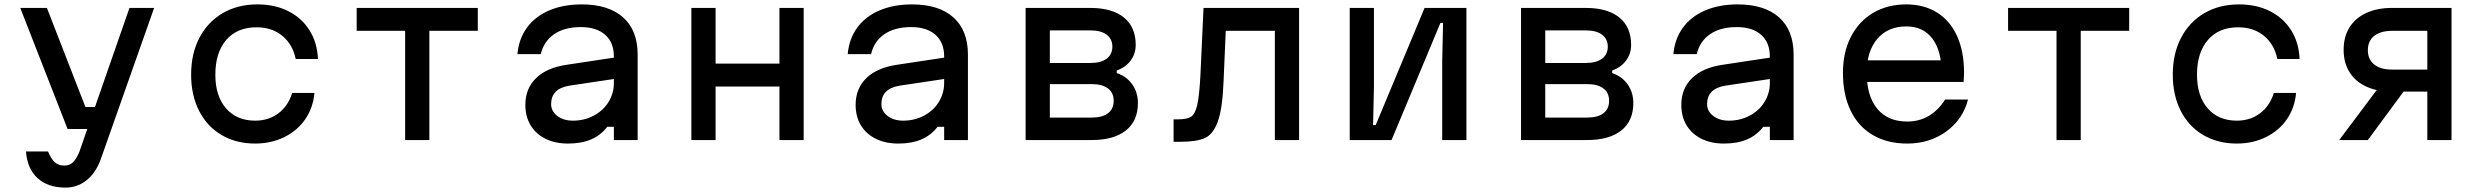

<svg xmlns="http://www.w3.org/2000/svg" viewBox="-20 -636 11290 872"><path d="M193 -600 368 -150H441L408 -50H287L72 -600ZM278 216Q198 216 151 173.5Q104 131 98 52H198Q213 87 229.5 101.5Q246 116 272 116Q296 116 311.5 101Q327 86 341 52L568 -600H680L438 86Q416 148 374 182Q332 216 278 216Z M848 -297Q848 -392 885.5 -464Q923 -536 991 -576Q1059 -616 1149 -616Q1229 -616 1290 -585Q1351 -554 1386 -498Q1421 -442 1424 -368H1323Q1309 -435 1262 -473.5Q1215 -512 1145 -512Q1057 -512 1007.5 -454.5Q958 -397 958 -297Q958 -200 1006.5 -144Q1055 -88 1139 -88Q1200 -88 1244.5 -121.5Q1289 -155 1307 -214H1408Q1402 -146 1366 -94Q1330 -42 1270.5 -13Q1211 16 1139 16Q1052 16 986 -23Q920 -62 884 -133Q848 -204 848 -297Z M1820 -496H1600V-600H2150V-496H1930V0H1820Z M2780 -279 2566 -247Q2524 -240 2503.5 -219Q2483 -198 2483 -163Q2483 -131 2511 -109.5Q2539 -88 2582 -88Q2633 -88 2676 -110.5Q2719 -133 2743.5 -172.5Q2768 -212 2768 -259V-380Q2768 -443 2728.5 -478Q2689 -513 2618 -513Q2544 -513 2497 -481Q2450 -449 2436 -390H2330Q2336 -459 2373 -510Q2410 -561 2474 -588.5Q2538 -616 2622 -616Q2744 -616 2810 -557Q2876 -498 2876 -388V0H2768V-60H2738Q2709 -22 2665 -3Q2621 16 2560 16Q2501 16 2457 -6Q2413 -28 2389.5 -67.5Q2366 -107 2366 -160Q2366 -234 2415 -281.5Q2464 -329 2555 -342L2780 -376Z M3120 -600H3230V-347H3520V-600H3630V0H3520V-243H3230V0H3120Z M4280 -279 4066 -247Q4024 -240 4003.5 -219Q3983 -198 3983 -163Q3983 -131 4011 -109.5Q4039 -88 4082 -88Q4133 -88 4176 -110.5Q4219 -133 4243.5 -172.5Q4268 -212 4268 -259V-380Q4268 -443 4228.5 -478Q4189 -513 4118 -513Q4044 -513 3997 -481Q3950 -449 3936 -390H3830Q3836 -459 3873 -510Q3910 -561 3974 -588.5Q4038 -616 4122 -616Q4244 -616 4310 -557Q4376 -498 4376 -388V0H4268V-60H4238Q4209 -22 4165 -3Q4121 16 4060 16Q4001 16 3957 -6Q3913 -28 3889.5 -67.5Q3866 -107 3866 -160Q3866 -234 3915 -281.5Q3964 -329 4055 -342L4280 -376Z M4638 -600H4932Q5031 -600 5084.5 -556.5Q5138 -513 5138 -432Q5138 -392 5115 -361Q5092 -330 5052 -316V-304Q5097 -289 5122.5 -252.5Q5148 -216 5148 -168Q5148 -87 5093.5 -43.5Q5039 0 4938 0H4638ZM5038 -178Q5038 -215 5012 -234.5Q4986 -254 4938 -254H4748V-102H4938Q4986 -102 5012 -121.5Q5038 -141 5038 -178ZM5032 -424Q5032 -459 5006 -478.5Q4980 -498 4932 -498H4748V-350H4932Q4980 -350 5006 -369.5Q5032 -389 5032 -424Z M5310 -94H5330Q5371 -94 5389.5 -106Q5408 -118 5417.5 -159.5Q5427 -201 5432 -296L5446 -600H5880V0H5770V-496H5547L5537 -266Q5532 -141 5510.5 -83Q5489 -25 5451 -8.5Q5413 8 5340 8H5310Z M6110 -600H6220V-240L6216 -68H6228L6450 -600H6640V0H6530V-360L6534 -532H6522L6300 0H6110Z M6888 -600H7182Q7281 -600 7334.5 -556.5Q7388 -513 7388 -432Q7388 -392 7365 -361Q7342 -330 7302 -316V-304Q7347 -289 7372.5 -252.5Q7398 -216 7398 -168Q7398 -87 7343.5 -43.5Q7289 0 7188 0H6888ZM7288 -178Q7288 -215 7262 -234.5Q7236 -254 7188 -254H6998V-102H7188Q7236 -102 7262 -121.5Q7288 -141 7288 -178ZM7282 -424Q7282 -459 7256 -478.5Q7230 -498 7182 -498H6998V-350H7182Q7230 -350 7256 -369.5Q7282 -389 7282 -424Z M8030 -279 7816 -247Q7774 -240 7753.5 -219Q7733 -198 7733 -163Q7733 -131 7761 -109.5Q7789 -88 7832 -88Q7883 -88 7926 -110.5Q7969 -133 7993.5 -172.5Q8018 -212 8018 -259V-380Q8018 -443 7978.5 -478Q7939 -513 7868 -513Q7794 -513 7747 -481Q7700 -449 7686 -390H7580Q7586 -459 7623 -510Q7660 -561 7724 -588.5Q7788 -616 7872 -616Q7994 -616 8060 -557Q8126 -498 8126 -388V0H8018V-60H7988Q7959 -22 7915 -3Q7871 16 7810 16Q7751 16 7707 -6Q7663 -28 7639.5 -67.5Q7616 -107 7616 -160Q7616 -234 7665 -281.5Q7714 -329 7805 -342L8030 -376Z M8835 -362 8798 -305Q8798 -406 8756 -461Q8714 -516 8638 -516Q8554 -516 8506 -459.5Q8458 -403 8458 -305Q8458 -200 8506 -142Q8554 -84 8642 -84Q8697 -84 8740.5 -110Q8784 -136 8814 -184H8918Q8895 -94 8819.5 -39Q8744 16 8642 16Q8552 16 8486 -22.5Q8420 -61 8385 -133.5Q8350 -206 8350 -305Q8350 -398 8386 -468.5Q8422 -539 8487 -577.5Q8552 -616 8638 -616Q8718 -616 8777.5 -579Q8837 -542 8868.5 -472Q8900 -402 8900 -307Q8900 -292 8898 -264H8435V-362Z M9320 -496H9100V-600H9650V-496H9430V0H9320Z M9848 -297Q9848 -392 9885.5 -464Q9923 -536 9991 -576Q10059 -616 10149 -616Q10229 -616 10290 -585Q10351 -554 10386 -498Q10421 -442 10424 -368H10323Q10309 -435 10262 -473.5Q10215 -512 10145 -512Q10057 -512 10007.5 -454.5Q9958 -397 9958 -297Q9958 -200 10006.5 -144Q10055 -88 10139 -88Q10200 -88 10244.5 -121.5Q10289 -155 10307 -214H10408Q10402 -146 10366 -94Q10330 -42 10270.5 -13Q10211 16 10139 16Q10052 16 9986 -23Q9920 -62 9884 -133Q9848 -204 9848 -297Z M11004 -220H10844Q10776 -220 10726.5 -243Q10677 -266 10650.5 -308.5Q10624 -351 10624 -410Q10624 -469 10650.5 -511.5Q10677 -554 10726.5 -577Q10776 -600 10844 -600H11114V0H11004ZM10784 -240H10911L10734 0H10604ZM11004 -320V-496H10844Q10792 -496 10763 -473Q10734 -450 10734 -408Q10734 -366 10763 -343Q10792 -320 10844 -320Z"/></svg>

Font: Martian Mono VF sWd Rg
Style: Regular
Weight: 400
Width: 6
Monospace: yes
Designer: Roman Shamin
Foundry: Evil Martians
Version: Version 1.100